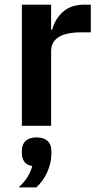

<svg xmlns="http://www.w3.org/2000/svg" viewBox="-20 -542 432 827"><path d="M74.2 0V-522H200.2V-414.1H205.1Q216.8 -460.4 251.5 -491.2Q286.1 -522 344.2 -522H371.1V-402.8H331.1Q200.2 -402.8 200.2 -320.8V0ZM60.1 265.1Q105.5 224.6 119.1 172.9Q95.7 169.9 85 154.8Q74.2 139.6 74.2 118.2V106.9Q74.2 79.6 90.8 64.7Q107.4 49.8 137.2 49.8Q168 49.8 184.6 64.7Q201.2 79.6 201.2 106.9V120.1Q201.2 161.1 182.9 200.7Q164.6 240.2 136.2 265.1Z"/></svg>

Font: Anuphan SemiBold
Style: Bold
Weight: 600
Designer: Mike Abbink, Paul van der Laan, Pieter van Rosmalen, Mint Tantisuwanna
Foundry: Bold Monday; Cadson Demak
Version: Version 3.002;hotconv 1.0.109;makeotfexe 2.5.65596